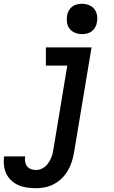

<svg xmlns="http://www.w3.org/2000/svg" viewBox="-84 -770 604 1013"><path d="M106 223Q82 223 58 219.5Q34 216 13.5 207Q-7 198 -24 182.5Q-41 167 -50.5 147Q-60 127 -63 103Q-66 79 -62 55H49Q46 69 48.5 83Q51 97 58.5 107Q66 117 79 122Q92 127 106 127Q118 127 130.5 122.5Q143 118 153.5 109.5Q164 101 171.5 89.5Q179 78 184.5 66Q190 54 193 41.5Q196 29 198 17L271 -424H158V-520H399L307 32Q303 57 295.5 81Q288 105 275.5 127.5Q263 150 244 169Q225 188 202 200.5Q179 213 154.5 218Q130 223 106 223ZM348 -590Q329 -590 312 -597Q295 -604 283.5 -618Q272 -632 269.5 -651Q267 -670 270 -689Q272 -702 279 -714.5Q286 -727 297.5 -735.5Q309 -744 322.5 -747Q336 -750 349 -750Q368 -750 385.5 -743Q403 -736 414 -722Q425 -708 428 -689Q431 -670 427 -651Q425 -638 418 -625.5Q411 -613 399.5 -604.5Q388 -596 374.5 -593Q361 -590 348 -590Z"/></svg>

Font: Iosevka Web
Style: Bold Italic
Weight: 700
Italic angle: -9°
Monospace: yes
Designer: Belleve Invis
Foundry: Belleve Invis
Version: Version 28.0.3; ttfautohint (v1.8.3)